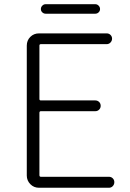

<svg xmlns="http://www.w3.org/2000/svg" viewBox="-20 -886 612 906"><path d="M164.1 0Q139.6 0 123 -17.1Q106.4 -34.2 106.4 -57.6V-670.9Q106.4 -695.3 123 -711.9Q139.6 -728.5 164.1 -728.5H483.4Q494.1 -728.5 501.5 -721.2Q508.8 -713.9 508.8 -703.6Q508.8 -693.4 501.5 -685.5Q494.1 -677.7 483.4 -677.7H172.9Q166 -677.7 166 -670.9V-418.9Q166 -412.1 172.9 -412.1H429.7Q440.4 -412.1 447.8 -404.8Q455.1 -397.5 455.1 -386.7Q455.1 -376 447.8 -368.7Q440.4 -361.3 429.7 -361.3H172.9Q166 -361.3 166 -353.5V-59.6Q166 -51.8 172.9 -51.8H494.1Q504.9 -51.8 512.2 -44.4Q519.5 -37.1 519.5 -26.4Q519.5 -15.6 512.2 -7.8Q504.9 0 494.1 0ZM195.3 -821.3Q186.5 -821.3 179.7 -827.6Q172.9 -834 172.9 -843.3Q172.9 -852.5 179.7 -859.4Q186.5 -866.2 195.3 -866.2H429.7Q438.5 -866.2 445.3 -859.4Q452.1 -852.5 452.1 -843.3Q452.1 -834 445.3 -827.6Q438.5 -821.3 429.7 -821.3Z"/></svg>

Font: irohamaru Light
Style: Regular
Weight: 200
Designer: [Source Han Sans]
Ryoko NISHIZUKA  (kana & ideographs); Paul D. Hunt (Latin, Greek & Cyrillic); Wenlong ZHANG  (bopomofo
Version: Version 1.01